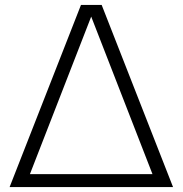

<svg xmlns="http://www.w3.org/2000/svg" viewBox="-20 -760 742 780"><path d="M19 0 309 -740H393L683 0ZM101.5 -52.5H599.5L350.5 -692.5Z"/></svg>

Font: Encode Sans SemiExpanded SemiExpanded Light
Style: Regular
Weight: 300
Width: 6
Designer: Multiple Designers
Foundry: Impallari Type
Version: Version 3.000; ttfautohint (v1.8.3) -l 8 -r 50 -G 200 -x 14 